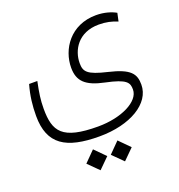

<svg xmlns="http://www.w3.org/2000/svg" viewBox="-126 -486 838 901"><g transform="rotate(-20 293.0 -35.5)"><path d="M273.9 159.2C428.2 159.2 541 91.8 541 -2.4C541 -56.2 520.5 -86.4 414.6 -111.3C316.4 -134.3 303.2 -152.8 303.2 -195.8C303.2 -258.8 344.7 -335.4 449.2 -335.4C484.4 -335.4 513.7 -328.6 541.5 -316.9L550.3 -357.4C527.8 -370.1 493.2 -381.3 452.1 -381.3C323.2 -381.3 258.3 -280.3 258.3 -189C258.3 -121.6 292.5 -88.9 383.8 -69.8C486.8 -48.3 496.1 -28.8 496.1 5.9C496.1 65.4 400.9 113.3 283.7 113.3C103.5 113.3 71.3 61.5 71.3 -52.2C71.3 -96.7 76.7 -130.4 87.9 -185.1H46.9C31.7 -131.8 26.4 -83 26.4 -32.7C26.4 109.9 107.4 159.2 273.9 159.2ZM223.6 310.1 275.9 258.3 223.6 205.6 171.4 258.3ZM345.7 310.1 397.9 258.3 345.7 205.6 293.5 258.3Z"/></g></svg>

Font: Cascadia Mono PL ExtraLight
Style: Regular
Weight: 200
Monospace: yes
Designer: Aaron Bell
Foundry: Saja Typeworks
Version: Version 2404.023